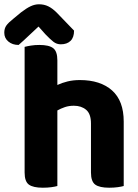

<svg xmlns="http://www.w3.org/2000/svg" viewBox="-43 -870 643 897"><path d="M225 -1Q215 2 197 4.5Q179 7 157 7Q112 7 92 -7.5Q72 -22 72 -64V-651Q83 -654 101 -657Q119 -660 141 -660Q186 -660 205.5 -645Q225 -630 225 -588V-473Q246 -483 272.5 -489.5Q299 -496 330 -496Q426 -496 480.5 -447.5Q535 -399 535 -302V-1Q525 2 507 4.5Q489 7 467 7Q422 7 402 -7.5Q382 -22 382 -64V-293Q382 -338 359.5 -357Q337 -376 302 -376Q279 -376 260 -369.5Q241 -363 225 -354ZM137 -746Q114 -725 90.5 -702.5Q67 -680 44 -660Q15 -660 -4 -676Q-23 -692 -23 -717Q-23 -737 -13.5 -750.5Q-4 -764 20 -783L55 -812Q81 -832 100.5 -841Q120 -850 139 -850Q163 -850 182.5 -840.5Q202 -831 222 -811L303 -727Q303 -695 286.5 -679Q270 -663 241 -663Q222 -663 207 -674.5Q192 -686 169 -710Z"/></svg>

Font: Baloo 2
Style: Bold
Weight: 700
Designer: Sarang Kulkarni and Ek Type
Foundry: Ek Type
Version: Version 1.640;hotconv 1.0.111;makeotfexe 2.5.65597; ttfautoh